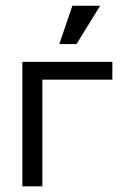

<svg xmlns="http://www.w3.org/2000/svg" viewBox="-20 -655 478 675"><path d="M128.9 -375V0H58.6V-437.5H375V-375ZM332 -634.8 249 -500H188.5L234.4 -634.8Z"/></svg>

Font: Sudo Variable
Style: Regular
Weight: 400
Monospace: yes
Designer: Jens Kutilek
Foundry: Jens Kutilek
Version: Version 0.040